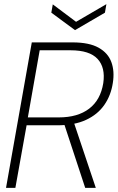

<svg xmlns="http://www.w3.org/2000/svg" viewBox="-20 -904 566 924"><path d="M9 0 133 -700H329Q409 -700 454.5 -674.5Q500 -649 516 -605Q532 -561 523 -505Q514 -445 482 -399Q450 -353 394 -327Q338 -301 256 -301H108L54 0ZM390 0 285 -319H334L441 0ZM114 -339H263Q354 -339 409 -381Q464 -423 477 -504Q488 -579 449.5 -620.5Q411 -662 320 -662H171ZM492 -884 485 -843 341 -759 227 -843 234 -883 346 -799Z"/></svg>

Font: DM Sans 36pt ExtraLight
Style: Italic
Weight: 250
Italic angle: -10°
Designer: Colophon Foundry, Jonny Pinhorn
Foundry: Colophon Foundry
Version: Version 4.004;gftools[0.9.30]